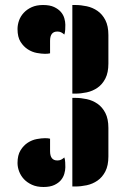

<svg xmlns="http://www.w3.org/2000/svg" viewBox="-20 -746 518 767"><path d="M269 -726H281Q303 -726 326.5 -721Q350 -716 369.5 -702.5Q389 -689 401 -665.5Q413 -642 413 -606V-492Q413 -456 401 -432.5Q389 -409 369.5 -395.5Q350 -382 326.5 -377Q303 -372 281 -372H269ZM50 -630Q50 -647 56 -664Q62 -681 75 -695Q88 -709 107 -717.5Q126 -726 152 -726Q179 -726 196 -718Q213 -710 223 -698.5Q233 -687 237 -673Q241 -659 241 -647Q241 -640 240.5 -628Q240 -616 237 -608Q230 -614 224 -617Q218 -620 209 -620Q180 -620 180 -583V-533Q172 -531 160 -531Q146 -531 127 -534.5Q108 -538 91 -549Q74 -560 62 -579Q50 -598 50 -630ZM269 -355H281Q303 -355 326.5 -350Q350 -345 369.5 -331.5Q389 -318 401 -294.5Q413 -271 413 -235V-121Q413 -85 401 -61.5Q389 -38 369.5 -24.5Q350 -11 326.5 -6Q303 -1 281 -1H269ZM50 -95Q50 -126 62 -145.5Q74 -165 91 -176Q108 -187 127 -190.5Q146 -194 160 -194Q172 -194 180 -192V-142Q180 -105 209 -105Q218 -105 224 -108Q230 -111 237 -117Q240 -109 240.5 -97Q241 -85 241 -78Q241 -66 237 -52Q233 -38 223.5 -26.5Q214 -15 197 -7Q180 1 154 1Q127 1 107.5 -8Q88 -17 75.5 -30.5Q63 -44 56.5 -61Q50 -78 50 -95Z"/></svg>

Font: Kenia
Style: Regular
Weight: 400
Designer: Julia Petretta
Foundry: Julia Petretta
Version: Version 1.001